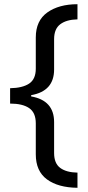

<svg xmlns="http://www.w3.org/2000/svg" viewBox="-20 -734 420 912"><path d="M348 158Q256 157 203 118Q150 79 150 -1V-148Q150 -199 118.5 -220.5Q87 -242 28 -242V-315Q87 -316 118.5 -337Q150 -358 150 -408V-556Q150 -636 205 -675Q260 -714 348 -714V-642Q296 -641 266.5 -619Q237 -597 237 -548V-404Q237 -301 128 -282V-276Q237 -257 237 -154V-7Q237 42 266 63.5Q295 85 348 86Z"/></svg>

Font: Noto Sans Zanabazar Square
Style: Regular
Weight: 400
Version: Version 2.005; ttfautohint (v1.8.4.7-5d5b)